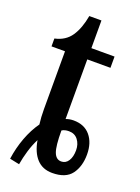

<svg xmlns="http://www.w3.org/2000/svg" viewBox="-133 -719 586 802"><g transform="rotate(20 160.5 -318.0)"><path d="M14 14Q21 -36 38 -81.5Q55 -127 80 -162Q78 -177 77 -194Q76 -211 76 -229V-486H16V-521Q63 -531 87 -566.5Q111 -602 121 -659H175V-536H278V-486H175V-221Q191 -227 209 -227Q257 -227 283.5 -195.5Q310 -164 310 -112Q310 -59 284.5 -24.5Q259 10 199 10Q156 10 130 -18Q104 -46 95 -98Q81 -71 71.5 -39Q62 -7 57 23ZM218 -48Q238 -48 249.5 -66Q261 -84 261 -113Q261 -140 246.5 -159Q232 -178 206 -178Q187 -178 175 -170Q175 -101 185 -74.5Q195 -48 218 -48Z"/></g></svg>

Font: Noto Serif ExtraCondensed Medium
Style: Regular
Weight: 500
Width: 2
Designer: Monotype Design Team
Foundry: Monotype Imaging Inc.
Version: Version 2.015